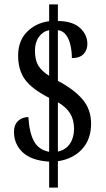

<svg xmlns="http://www.w3.org/2000/svg" viewBox="-20 -780 486 879"><path d="M205 -40Q124 -45 84 -82.5Q44 -120 44 -177Q44 -208 62.5 -226Q81 -244 110 -244Q114 -173 135.5 -133.5Q157 -94 205 -85V-332Q125 -373 94 -416.5Q63 -460 63 -525Q63 -593 103.5 -634Q144 -675 205 -683V-760H245V-684Q313 -683 346.5 -652Q380 -621 380 -579Q380 -551 362.5 -532.5Q345 -514 309 -514Q309 -545 302.5 -573.5Q296 -602 282 -620.5Q268 -639 245 -642V-410Q319 -371 358 -325Q397 -279 397 -214Q397 -142 355.5 -97Q314 -52 245 -42V79H205ZM205 -642Q176 -636 158 -611Q140 -586 140 -548Q140 -505 155.5 -479.5Q171 -454 205 -433ZM245 -86Q281 -94 300 -122Q319 -150 319 -190Q319 -231 301.5 -260Q284 -289 245 -312Z"/></svg>

Font: Noto Serif Tamil ExtraCondensed Medium
Style: Regular
Weight: 500
Width: 2
Designer: Indian Type Foundry, Tom Grace, and the Monotype Design Team
Foundry: Monotype Imaging Inc.
Version: Version 2.004; ttfautohint (v1.8.4.7-5d5b)